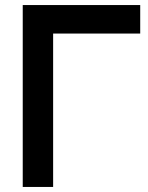

<svg xmlns="http://www.w3.org/2000/svg" viewBox="-20 -740 585 760"><path d="M70 0V-720H535V-607.2H190.3V0Z"/></svg>

Font: Hauora
Style: Regular
Weight: 400
Designer: Wayne Shih
Foundry: WCYS
Version: Version 1.001